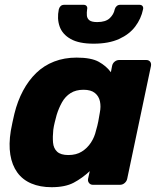

<svg xmlns="http://www.w3.org/2000/svg" viewBox="-20 -770 666 800"><path d="M195 10Q147 10 110.5 -5.5Q74 -21 52 -51.5Q30 -82 23 -125.5Q16 -169 25 -225Q29 -245 32 -260.5Q35 -276 40 -296Q53 -349 76 -392Q99 -435 131 -466Q163 -497 205.5 -513.5Q248 -530 299 -530Q360 -530 391.5 -512.5Q423 -495 442 -469L447 -495Q449 -506 457.5 -513Q466 -520 477 -520H589Q600 -520 605.5 -513Q611 -506 609 -495L510 -25Q508 -15 499.5 -7.5Q491 0 480 0H367Q357 0 351 -7.5Q345 -15 347 -25L354 -57Q323 -28 287.5 -9Q252 10 195 10ZM265 -124Q298 -124 321 -138.5Q344 -153 359 -176Q374 -199 380 -226Q386 -246 389.5 -264Q393 -282 396 -301Q401 -326 396.5 -347.5Q392 -369 375.5 -382.5Q359 -396 328 -396Q296 -396 274 -382Q252 -368 238.5 -344Q225 -320 216 -291Q212 -276 208 -260Q204 -244 202 -229Q199 -200 201 -176Q203 -152 218 -138Q233 -124 265 -124ZM370 -588Q309 -588 274.5 -607.5Q240 -627 228.5 -659.5Q217 -692 225 -731Q227 -739 232.5 -744.5Q238 -750 248 -750H328Q337 -750 341 -744.5Q345 -739 343 -731Q341 -718 342 -705.5Q343 -693 352.5 -685.5Q362 -678 385 -678Q420 -678 437 -694Q454 -710 458 -731Q460 -739 466 -744.5Q472 -750 481 -750H561Q570 -750 574 -744.5Q578 -739 576 -731Q568 -692 543.5 -659.5Q519 -627 476 -607.5Q433 -588 370 -588Z"/></svg>

Font: Rubik
Style: Bold Italic
Weight: 700
Italic angle: -12°
Designer: Hubert and Fischer
Foundry: Hubert and Fischer
Version: Version 2.300;gftools[0.9.30]